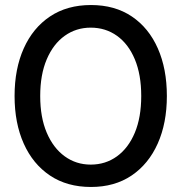

<svg xmlns="http://www.w3.org/2000/svg" viewBox="-20 -732 722 764"><path d="M342 12Q247 12 179 -33.5Q111 -79 74.5 -160.5Q38 -242 38 -350Q38 -458 74.5 -539.5Q111 -621 179 -666.5Q247 -712 342 -712Q437 -712 504.5 -666.5Q572 -621 608 -539.5Q644 -458 644 -350Q644 -242 607.5 -160.5Q571 -79 503.5 -33.5Q436 12 342 12ZM341 -77Q400 -77 445.5 -110Q491 -143 516.5 -204Q542 -265 542 -350Q542 -435 516.5 -496Q491 -557 445.5 -589.5Q400 -622 341 -622Q283 -622 237.5 -589.5Q192 -557 166 -496Q140 -435 140 -350Q140 -265 166 -204Q192 -143 237.5 -110Q283 -77 341 -77Z"/></svg>

Font: DM Sans 36pt Medium
Style: Regular
Weight: 500
Designer: Colophon Foundry, Jonny Pinhorn
Foundry: Colophon Foundry
Version: Version 4.004;gftools[0.9.30]